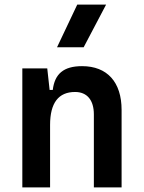

<svg xmlns="http://www.w3.org/2000/svg" viewBox="-20 -815 626 835"><path d="M388.2 0H508.8V-336.9C508.8 -458 446.3 -527.3 336.9 -527.3C255.9 -527.3 217.8 -493.2 209.5 -423.8H195.8L185.5 -517.6H77.1V0H197.8V-271.5C197.8 -367.7 234.4 -415 306.6 -415C358.4 -415 388.2 -379.9 388.2 -317.4ZM228 -609.4H343.8L441.4 -794.9H315.9Z"/></svg>

Font: Cascadia Code NF SemiBold
Style: Regular
Weight: 600
Monospace: yes
Designer: Aaron Bell
Foundry: Saja Typeworks
Version: Version 2404.023